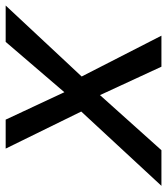

<svg xmlns="http://www.w3.org/2000/svg" viewBox="-16 -588 567 650"><g transform="rotate(-90 267.0 -263.5)"><path d="M-37.6 0 213.9 -271.5 88.4 -527.3H186.5L279.3 -328.6L449.7 -527.3H572.8L332.5 -270L470.7 0H365.7L269.5 -208L83 0Z"/></g></svg>

Font: Schibsted Grotesk Medium
Style: Italic
Weight: 500
Italic angle: -12°
Designer: Bakken & Baeck AS, Henrik Kongsvoll
Foundry: Schibsted ASA
Version: Version 1.100;gftools[0.9.25]